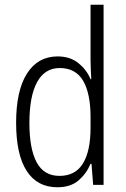

<svg xmlns="http://www.w3.org/2000/svg" viewBox="-20 -780 530 810"><path d="M222 10Q137 10 92.5 -59Q48 -128 48 -262Q48 -398 94 -470Q140 -542 223 -542Q276 -542 311 -513.5Q346 -485 362 -446H365Q364 -468 363 -488.5Q362 -509 362 -527V-760H417V0H373L366 -89H362Q345 -48 311.5 -19Q278 10 222 10ZM231 -38Q298 -38 330 -90.5Q362 -143 362 -240V-286Q362 -386 330.5 -439.5Q299 -493 232 -493Q169 -493 136.5 -433.5Q104 -374 104 -261Q104 -153 134.5 -95.5Q165 -38 231 -38Z"/></svg>

Font: Noto Sans Devanagari UI Condensed Light
Style: Regular
Weight: 300
Width: 3
Designer: Jelle Bosma - Monotype Design Team
Foundry: Monotype Imaging Inc.
Version: Version 2.004; ttfautohint (v1.8.4.7-5d5b)